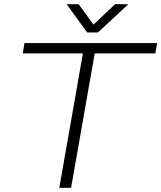

<svg xmlns="http://www.w3.org/2000/svg" viewBox="-20 -890 765 910"><path d="M261 0 373 -637H88L96 -686H725L716 -637H429L317 0ZM588 -870 444 -736H393L296 -870H353L434 -758H407L525 -870Z"/></svg>

Font: Archivo SemiExpanded Thin
Style: Italic
Weight: 250
Width: 6
Italic angle: -10°
Designer: Hector Gatti
Foundry: Omnibus-Type
Version: Version 2.001